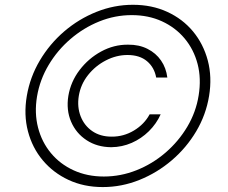

<svg xmlns="http://www.w3.org/2000/svg" viewBox="-20 -758 939 790"><path d="M261.2 -363.3Q271 -421.9 307.4 -469.7Q343.8 -517.6 396.2 -546.1Q448.7 -574.7 506.8 -574.2Q551.8 -574.7 586.7 -557.1Q621.6 -539.6 642.6 -509Q663.6 -478.5 668.5 -439H622.6Q615.2 -480.5 585 -506.1Q554.7 -531.7 504.4 -531.7Q459 -531.7 415.8 -509.5Q372.6 -487.3 342.3 -449.2Q312 -411.1 304.2 -363.3Q296.9 -317.9 311.8 -279.5Q326.7 -241.2 359.6 -218.5Q392.6 -195.8 439 -195.8Q488.3 -195.3 531 -220.9Q573.7 -246.6 595.7 -287.6H641.1Q623.5 -248.5 592.5 -218Q561.5 -187.5 522 -170.2Q482.4 -152.8 437.5 -152.3Q379.4 -152.8 336.2 -181.2Q293 -209.5 272.5 -257.3Q252 -305.2 261.2 -363.3ZM402.8 11.7Q325.2 11.7 262.2 -17.6Q199.2 -46.9 156 -98.4Q112.8 -149.9 95 -217.8Q77.1 -285.6 90.3 -363.3Q103.5 -440.9 143.8 -509Q184.1 -577.1 244.1 -628.7Q304.2 -680.2 377 -709.2Q449.7 -738.3 526.9 -738.3Q605 -738.3 668.2 -709.2Q731.4 -680.2 774.2 -628.7Q816.9 -577.1 835 -509Q853 -440.9 840.3 -363.3Q827.6 -285.6 787.4 -217.8Q747.1 -149.9 686.8 -98.4Q626.5 -46.9 553.5 -17.6Q480.5 11.7 402.8 11.7ZM407.2 -31.7Q476.6 -31.7 541.7 -57.6Q606.9 -83.5 660.6 -129.6Q714.4 -175.8 750.5 -236.3Q786.6 -296.9 797.4 -365.7Q808.6 -435.1 793 -494.9Q777.3 -554.7 739.5 -599.9Q701.7 -645 646.2 -670.4Q590.8 -695.8 522 -695.8Q453.1 -695.8 388.4 -669.7Q323.7 -643.6 270 -597.4Q216.3 -551.3 180.2 -490.7Q144 -430.2 132.3 -360.8Q121.1 -293 136.5 -233.2Q151.9 -173.3 189.7 -127.9Q227.5 -82.5 283.2 -57.1Q338.9 -31.7 407.2 -31.7Z"/></svg>

Font: Inter Tight ExtraLight
Style: Italic
Weight: 250
Italic angle: -9.39999°
Designer: Rasmus Andersson
Foundry: rsms
Version: Version 3.004